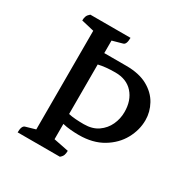

<svg xmlns="http://www.w3.org/2000/svg" viewBox="-150 -765 860 890"><g transform="rotate(30 280.0 -320.5)"><path d="M63 0Q63 -35 79 -40L131 -55V-583L63 -599Q63 -613 67 -622.5Q71 -632 82 -641H297Q297 -605 281 -601L227 -586V-519H345Q414 -519 459 -494Q504 -469 526 -429Q548 -389 548 -345Q548 -292 521 -243Q494 -194 441.5 -162.5Q389 -131 314 -131Q294 -131 270.5 -133Q247 -135 227 -140V-58L307 -42Q307 -28 303.5 -18.5Q300 -9 289 0ZM317 -467Q264 -467 227 -458V-193Q244 -189 265.5 -187.5Q287 -186 309 -186Q355 -186 385 -207Q415 -228 430 -260.5Q445 -293 445 -329Q445 -391 411 -429Q377 -467 317 -467Z"/></g></svg>

Font: Petrona Medium
Style: Regular
Weight: 500
Designer: Ringo R. Seeber
Foundry: Ringo R. Seeber
Version: Version 2.001; ttfautohint (v1.8.3)